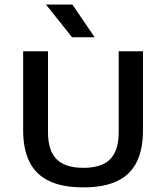

<svg xmlns="http://www.w3.org/2000/svg" viewBox="-20 -822 736 850"><path d="M349 7.5Q257 7.5 198 -20.5Q139 -48.5 110.8 -104.8Q82.5 -161 82.5 -245V-595H192.5V-236.5Q192.5 -155 230.8 -117Q269 -79 349 -79Q429.5 -79 467.5 -117Q505.5 -155 505.5 -236.5V-595H613V-245Q613 -161 585.2 -104.8Q557.5 -48.5 499 -20.5Q440.5 7.5 349 7.5ZM299 -657 183.5 -802H300.5L399 -657Z"/></svg>

Font: Encode Sans SC SemiExpanded Medium
Style: Regular
Weight: 500
Width: 6
Designer: Multiple Designers
Foundry: Impallari Type
Version: Version 3.002